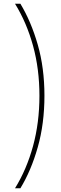

<svg xmlns="http://www.w3.org/2000/svg" viewBox="-20 -852 329 1037"><path d="M61 165Q124 63 158.5 -63.5Q193 -190 193 -335Q193 -479 158.5 -604.5Q124 -730 61 -832H90Q148 -736 184 -610.5Q220 -485 220 -335Q220 -184 184 -57Q148 70 90 165Z"/></svg>

Font: Noto Sans Devanagari UI Condensed Thin
Style: Regular
Weight: 100
Width: 3
Designer: Jelle Bosma - Monotype Design Team
Foundry: Monotype Imaging Inc.
Version: Version 2.004; ttfautohint (v1.8.4.7-5d5b)